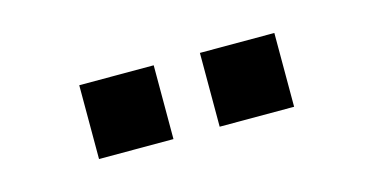

<svg xmlns="http://www.w3.org/2000/svg" viewBox="-31 -799 562 289"><g transform="rotate(-15 250.0 -654.5)"><path d="M286 -597V-712H402V-597ZM98 -597V-712H214V-597Z"/></g></svg>

Font: Nunito Sans 12pt ExtraLight
Style: Regular
Weight: 200
Designer: Vernon Adams
Foundry: Vernon Adams
Version: Version 3.101;gftools[0.9.27]